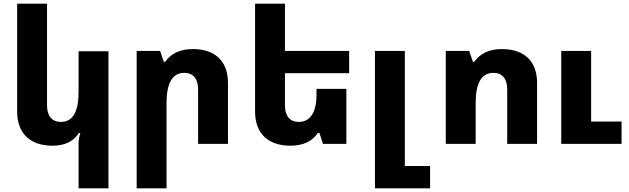

<svg xmlns="http://www.w3.org/2000/svg" viewBox="-20 -780 3409 1041"><path d="M568 241V-502H406V-281C406 -176 376 -119 310 -119C262 -119 235 -151 235 -208V-760H73V-175C73 -57 143 10 265 10C334 10 379 -15 408 -59H416C409 -39 406 -20 406 -1V241Z M721 241H883V-222C883 -328 914 -385 979 -385C1027 -385 1054 -353 1054 -296V0H1216V-330C1216 -448 1147 -514 1025 -514C955 -514 905 -488 876 -445H868L848 -504H721Z M1703 -59H1712L1731 0H1858V-298H1696V-266C1696 -177 1666 -119 1600 -119C1552 -119 1525 -151 1525 -208V-383H1873V-504H1525V-760H1363V-175C1363 -57 1433 10 1555 10C1624 10 1675 -15 1703 -59Z M2013 241H2312V120H2175V-504H2013Z M2397 0H2559V-222C2559 -328 2590 -385 2655 -385C2703 -385 2730 -353 2730 -296V0H2892V-330C2892 -448 2823 -514 2701 -514C2631 -514 2581 -488 2552 -445H2544L2524 -504H2397ZM3023 0H3350V-121H3185V-504H3023Z"/></svg>

Font: Noto Sans Armenian Extra
Style: Regular
Weight: 800
Designer: Monotype Design Team
Foundry: Monotype Imaging Inc.
Version: Version 1.901